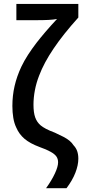

<svg xmlns="http://www.w3.org/2000/svg" viewBox="-20 -780 439 991"><path d="M217.8 191.4Q247.1 150.4 263.4 115.2Q279.8 80.1 279.8 57.6Q279.8 40 270.8 27.3Q261.7 14.6 240.2 2.9Q230 -2.9 216.3 -8.8Q202.6 -14.6 186 -20.5L183.6 -21.5Q134.8 -39.6 106.4 -63.7Q78.1 -87.9 63.5 -122.6Q53.2 -144 48.6 -172.1Q43.9 -200.2 43.9 -232.9Q43.9 -286.6 55.4 -336.4Q66.9 -386.2 90.3 -436Q105 -466.8 124.8 -497.3Q144.5 -527.8 168.9 -559.6Q187 -583 213.6 -614.3Q240.2 -645.5 274.4 -682.1Q257.8 -678.7 231 -677.2Q204.1 -675.8 167 -675.8H64.5V-759.8H384.3V-689.5Q307.1 -604 257.1 -530Q207 -456.1 182.1 -390.1Q167.5 -353 160.2 -314.7Q152.8 -276.4 152.8 -239.3Q152.8 -199.2 161.6 -174.3Q170.4 -149.4 189.9 -132.8Q199.7 -124.5 217.5 -115Q235.4 -105.5 263.2 -95.2Q289.1 -83.5 307.6 -73.7Q326.2 -64 338.9 -53.5Q351.6 -43 359.9 -29.8Q372.6 -16.6 378.4 0.2Q384.3 17.1 384.3 39.1Q384.3 72.8 368.9 112.1Q353.5 151.4 323.2 191.4Z"/></svg>

Font: Open Sans
Style: Regular
Weight: 600
Width: 3
Foundry: Ascender Corporation
Version: Version 1.000